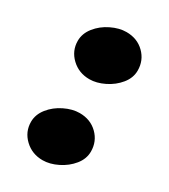

<svg xmlns="http://www.w3.org/2000/svg" viewBox="-146 -623 619 704"><g transform="rotate(30 164.0 -270.5)"><path d="M286 -449Q286 -418 264.5 -391.5Q243 -365 210.5 -349Q178 -333 148 -333Q103 -333 72 -362.5Q41 -392 41 -434Q41 -465 62.5 -492Q84 -519 117 -535Q150 -551 180 -551Q226 -551 256 -521.5Q286 -492 286 -449ZM286 -106Q286 -75 264.5 -48.5Q243 -22 210.5 -6Q178 10 148 10Q103 10 72 -19.5Q41 -49 41 -91Q41 -122 62.5 -149Q84 -176 117 -192Q150 -208 180 -208Q226 -208 256 -178.5Q286 -149 286 -106Z"/></g></svg>

Font: Inknut Antiqua ExtraBold
Style: Regular
Weight: 800
Designer: Claus Eggers Sørensen
Foundry: Claus Eggers Sørensen
Version: Version 1.003; ttfautohint (v1.8.2) -l 8 -r 50 -G 200 -x 14 